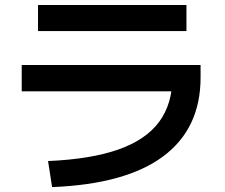

<svg xmlns="http://www.w3.org/2000/svg" viewBox="-20 -766 920 786"><path d="M176.7 -106.7Q352.2 -114.4 464.4 -153.9Q576.7 -193.3 631.1 -266.7Q685.6 -340 685.6 -448.9L738.9 -392.2H68.9V-500H801.1V-448.9Q801.1 -240 648.3 -126.1Q495.6 -12.2 193.3 0ZM135.6 -638.9V-745.6H743.3V-638.9Z"/></svg>

Font: Paperlogy 6 SemiBold
Style: Regular
Weight: 600
Designer: redesigned by Lee Juim, glyphs from Gmarket Sans & Montserrat
Foundry: PT&
Version: Version 1.001